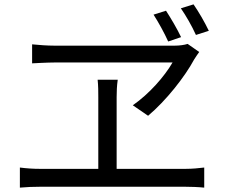

<svg xmlns="http://www.w3.org/2000/svg" viewBox="-20 -869 1040 879"><path d="M740 -820 683 -802C706 -766 732 -719 750 -679L809 -699C791 -737 762 -786 740 -820ZM866 -849 808 -831C832 -796 858 -751 877 -709L936 -728C917 -768 889 -816 866 -849ZM892 -631 839 -668C824 -663 801 -660 780 -660C688 -660 308 -660 229 -660C195 -660 158 -663 127 -666V-579C127 -579 197 -583 233 -583C301 -583 693 -583 770 -583C733 -519 664 -440 588 -387L658 -339C740 -408 826 -517 869 -597C876 -609 884 -619 892 -631ZM71 -102V-10C103 -13 133 -14 162 -14H830C850 -14 888 -13 915 -10V-102C889 -99 861 -96 830 -96H514V-424C514 -450 515 -476 519 -504H427C430 -476 430 -448 430 -424V-96H162C133 -96 102 -98 71 -102Z"/></svg>

Font: Noto Sans HK
Style: Regular
Weight: 400
Designer: Ryoko NISHIZUKA 西塚涼子 (kana, bopomofo & ideographs); Paul D. Hunt (Latin, Greek & Cyrillic); Sandoll Communications 산돌커뮤니
Foundry: Adobe
Version: Version 2.004;hotconv 1.0.118;makeotfexe 2.5.65603